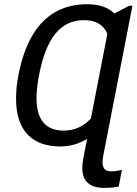

<svg xmlns="http://www.w3.org/2000/svg" viewBox="-20 -689 652 916"><path d="M469.2 85Q469.2 102.5 477.3 115.5Q485.4 128.4 512.2 128.4Q522 128.4 537.4 126.2Q552.7 124 561.5 121.6L546.4 200.7Q516.1 207.5 478.5 207.5Q372.6 207.5 372.6 112.3Q372.6 92.3 377.4 66.9L395.5 -26.4Q335.4 9.8 268.6 9.8Q165 9.8 110.8 -48.1Q56.6 -106 56.6 -218.3Q56.6 -298.8 82 -391.4Q107.4 -483.9 150.9 -545.4Q194.3 -606.9 255.9 -637.9Q317.4 -668.9 395.5 -668.9Q481.9 -668.9 525.4 -624.5L596.7 -661.6H611.8L472.2 56.2Q469.2 72.8 469.2 85ZM154.3 -220.7Q154.3 -65.9 284.2 -65.9Q359.9 -65.9 413.6 -123.5L492.2 -527.3Q465.3 -592.8 381.3 -592.8Q328.1 -592.8 287.8 -567.4Q247.6 -542 218.8 -490Q189.9 -438 172.1 -358.9Q154.3 -279.8 154.3 -220.7Z"/></svg>

Font: Cousine
Style: Italic
Weight: 400
Italic angle: -12°
Monospace: yes
Designer: Steve Matteson
Foundry: Monotype Imaging Inc.
Version: Version 1.21